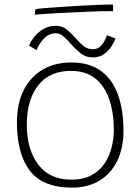

<svg xmlns="http://www.w3.org/2000/svg" viewBox="-20 -817 626 856"><path d="M300.5 19.5Q171 19.5 113.2 -55.8Q55.5 -131 55.5 -271Q55.5 -355 85.5 -414.8Q115.5 -474.5 170 -506.5Q224.5 -538.5 297.5 -538.5Q379 -538.5 430.5 -500.5Q482 -462.5 506.2 -394Q530.5 -325.5 530.5 -234Q530.5 -157 502.8 -100Q475 -43 423.5 -11.8Q372 19.5 300.5 19.5ZM298 -16Q352 -16 388.5 -36Q425 -56 446.8 -89Q468.5 -122 478 -160.8Q487.5 -199.5 487.5 -237Q487.5 -313 467.5 -372.8Q447.5 -432.5 405.2 -466.8Q363 -501 295.5 -501Q201 -501 150.2 -436.5Q99.5 -372 99.5 -261Q99.5 -151.5 150.2 -83.8Q201 -16 298 -16ZM109.5 -613.5Q116.5 -632.5 133 -653Q149.5 -673.5 173.8 -687.8Q198 -702 227.5 -702Q257.5 -702 278.2 -685Q299 -668 316.5 -647.5Q333 -628.5 351.2 -613Q369.5 -597.5 394.5 -597.5Q418 -597.5 433.2 -615.8Q448.5 -634 456.5 -660L495 -645.5Q491 -632.5 478.2 -612.2Q465.5 -592 444.8 -576.5Q424 -561 395 -561Q361 -561 337.2 -581.2Q313.5 -601.5 294 -623.5Q278.5 -641 263 -654.8Q247.5 -668.5 229.5 -668.5Q199 -668.5 176.8 -645.8Q154.5 -623 143 -593.5ZM484.5 -767.5Q437 -767.5 373.5 -765Q310 -762.5 246.8 -759Q183.5 -755.5 135 -751.5Q135 -757 136.2 -765Q137.5 -773 139.5 -776.5Q151 -778.5 181.8 -781Q212.5 -783.5 253.5 -786.2Q294.5 -789 338.2 -791.5Q382 -794 420.5 -795.5Q459 -797 483 -797Q484 -794.5 484.2 -785.5Q484.5 -776.5 484.5 -767.5Z"/></svg>

Font: Grandstander Thin
Style: Regular
Weight: 100
Designer: Tyler Finck
Foundry: Etcetera Type Co
Version: Version 1.200; ttfautohint (v1.8.3)